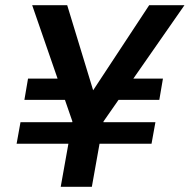

<svg xmlns="http://www.w3.org/2000/svg" viewBox="-20 -720 731 740"><path d="M44 -166 59 -249H579L564 -166ZM296 -335H74L88 -417H304ZM397 -335 417 -417H608L594 -335ZM214 0 259 -252 104 -700H239L339 -372L555 -700H691L379 -252L334 0Z"/></svg>

Font: DM Sans 9pt SemiBold
Style: Italic
Weight: 600
Italic angle: -10°
Version: Version 4.004;gftools[0.9.30]